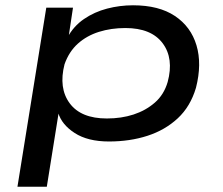

<svg xmlns="http://www.w3.org/2000/svg" viewBox="-20 -526 843 726"><path d="M46 180 155 -497H256L239 -384H235Q258 -427 297.5 -454Q337 -481 385 -493.5Q433 -506 483 -506Q581 -506 641.5 -465.5Q702 -425 723 -354.5Q744 -284 721 -194Q700 -123 652 -78.5Q604 -34 537.5 -12.5Q471 9 392 9Q312 9 262.5 -23Q213 -55 200 -100L202 -101L157 180ZM384 -78Q439 -78 485 -93Q531 -108 565.5 -138Q600 -168 614 -216Q638 -305 595 -362.5Q552 -420 454 -420Q400 -420 354 -405.5Q308 -391 274.5 -361Q241 -331 224 -283Q201 -193 243.5 -135.5Q286 -78 384 -78Z"/></svg>

Font: Nunito Sans 7pt Expanded Medium
Style: Italic
Weight: 500
Width: 7
Italic angle: -9°
Designer: Vernon Adams
Foundry: Vernon Adams
Version: Version 3.101;gftools[0.9.27]